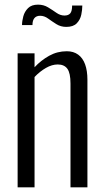

<svg xmlns="http://www.w3.org/2000/svg" viewBox="-20 -808 449 828"><path d="M56 0V-578H129V-518Q157 -548 192 -567.5Q227 -587 268 -587Q297 -587 317 -572.5Q337 -558 347 -530.5Q357 -503 357 -464V0H284V-448Q284 -493 270.5 -511.5Q257 -530 229 -530Q204 -530 178 -515Q152 -500 129 -476V0ZM266 -692Q242 -692 223 -704Q204 -716 187.5 -728Q171 -740 153 -740Q137 -740 128.5 -730Q120 -720 120 -700H75Q75 -717 80.5 -737.5Q86 -758 101 -773Q116 -788 144 -788Q168 -788 187 -776.5Q206 -765 223 -753Q240 -741 258 -741Q275 -741 283 -750.5Q291 -760 291 -784H335Q335 -766 330.5 -744.5Q326 -723 311 -707.5Q296 -692 266 -692Z"/></svg>

Font: Oswald Light
Style: Regular
Weight: 300
Designer: Vernon Adams
Foundry: Vernon Adams
Version: Version 4.103;gftools[0.9.33.dev8+g029e19f]